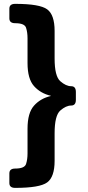

<svg xmlns="http://www.w3.org/2000/svg" viewBox="-20 -750 445 970"><path d="M56.6 199.2Q27.3 199.2 27.3 174.8V126Q27.3 101.6 56.6 101.6Q104 101.6 111.6 78.6Q119.1 55.7 119.1 24.9V-99.6Q119.1 -179.7 151.9 -216.3Q184.6 -252.9 236.8 -265.1V-266.1Q184.6 -278.3 151.9 -314.9Q119.1 -351.6 119.1 -431.6V-556.2Q119.1 -586.9 111.6 -609.9Q104 -632.8 56.6 -632.8Q27.3 -632.8 27.3 -657.2V-706.1Q27.3 -730.5 56.6 -730.5Q180.7 -730.5 218.3 -702.9Q255.9 -675.3 255.9 -593.8V-454.6Q255.9 -364.7 284.7 -339.6Q313.5 -314.5 339.4 -314.5Q363.3 -314.5 363.3 -285.6V-245.6Q363.3 -216.8 339.4 -216.8Q313.5 -216.8 284.7 -191.7Q255.9 -166.5 255.9 -76.7V62.5Q255.9 144 218.3 171.6Q180.7 199.2 56.6 199.2Z"/></svg>

Font: Istok
Style: Bold
Weight: 700
Designer: Andrey V. Panov
Foundry: Andrey V. Panov
Version: Version 1.0.1